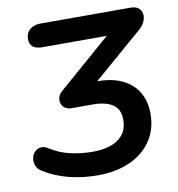

<svg xmlns="http://www.w3.org/2000/svg" viewBox="-80 -778 796 861"><g transform="rotate(-10 317.5 -347.5)"><path d="M297 10Q229 10 165.5 -6Q102 -22 49 -56Q33 -66 27 -82.5Q21 -99 24 -115.5Q27 -132 37.5 -143.5Q48 -155 64.5 -157.5Q81 -160 101 -147Q145 -119 195 -108.5Q245 -98 295 -98Q336 -98 371.5 -109Q407 -120 429.5 -146.5Q452 -173 452 -217Q452 -251 436 -270.5Q420 -290 392.5 -298.5Q365 -307 330 -307H235Q215 -307 203 -315.5Q191 -324 187 -337Q183 -350 187 -364Q191 -378 203 -389L480 -630L483 -599H152Q122 -599 108 -611Q94 -623 94 -645Q94 -674 113 -689.5Q132 -705 159 -705H572Q594 -705 606.5 -695Q619 -685 622 -669Q625 -653 617.5 -634.5Q610 -616 590 -599L330 -374L305 -406H365Q436 -406 483 -382.5Q530 -359 553.5 -317.5Q577 -276 577 -222Q577 -151 542 -99Q507 -47 444 -18.5Q381 10 297 10Z"/></g></svg>

Font: Nunito Variable Extra Light
Style: Italic
Weight: 200
Italic angle: -9°
Designer: Vernon Adams
Foundry: Vernon Adams
Version: Version 3.602